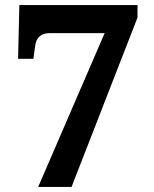

<svg xmlns="http://www.w3.org/2000/svg" viewBox="-20 -734 605 754"><path d="M130 0 391 -604H176Q124 -604 118 -553L111 -503H51L56 -714H520V-665L261 0Z"/></svg>

Font: Noto Serif Myanmar
Style: Bold
Weight: 700
Designer: Ben Mitchell and the Monotype Design Team
Foundry: Monotype Imaging Inc.
Version: Version 2.106; ttfautohint (v1.8.4.7-5d5b)